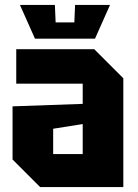

<svg xmlns="http://www.w3.org/2000/svg" viewBox="-20 -760 562 780"><path d="M31 -112V-328L316 -338V-420H46V-560H363L481 -442V0H143ZM196 -237V-134H316V-256ZM285 -740H427L366 -603H122L61 -740H203L206 -669H282Z"/></svg>

Font: Tektur SemiCondensed
Style: Bold
Weight: 700
Width: 4
Designer: Adam Jagosz
Foundry: Adam Jagosz
Version: Version 1.005;gftools[0.9.30]